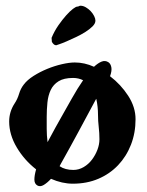

<svg xmlns="http://www.w3.org/2000/svg" viewBox="-20 -636 514 670"><path d="M241 -418Q275 -418 308 -403Q322 -416 334.5 -421Q347 -426 358 -419Q366 -414 368.5 -401.5Q371 -389 364 -370Q402 -341 427.5 -301.5Q453 -262 453 -220Q453 -172 437 -131Q421 -90 392 -59.5Q363 -29 323 -12Q283 5 234 5Q197 5 158 -12Q145 2 132.5 9.5Q120 17 110 11Q100 5 100 -9.5Q100 -24 106 -45Q65 -77 38.5 -121.5Q12 -166 12 -212Q12 -246 31 -275Q41 -290 46.5 -308.5Q52 -327 63 -341Q75 -357 97 -371Q119 -385 144.5 -395.5Q170 -406 196 -412Q222 -418 241 -418ZM191 -62 188 -56Q207 -43 236 -43Q255 -43 272 -53Q289 -63 301 -79Q313 -95 320 -113.5Q327 -132 327 -150Q327 -172 324.5 -193Q322 -214 322 -235Q322 -264 316 -291Q315 -290 315 -290Q285 -234 254 -176.5Q223 -119 191 -62ZM143 -228Q143 -209 143 -186Q143 -163 146 -140Q160 -166 173 -190Q186 -214 196 -231Q212 -259 231 -293Q250 -327 270 -356Q254 -364 235 -364Q203 -364 184.5 -352.5Q166 -341 157 -322Q148 -303 145.5 -278.5Q143 -254 143 -228ZM261 -616Q270 -616 279.5 -610.5Q289 -605 296.5 -597Q304 -589 308.5 -580Q313 -571 313 -564Q313 -554 303 -544Q293 -534 278 -524.5Q263 -515 245 -506.5Q227 -498 212 -491.5Q197 -485 186.5 -481.5Q176 -478 176 -478Q171 -478 167 -482Q163 -486 161 -490L160 -504Q170 -528 184 -548Q198 -568 211 -582.5Q224 -597 234.5 -605Q245 -613 250 -613Q253 -613 255.5 -614.5Q258 -616 261 -616Z"/></svg>

Font: CAT Altenglisch
Style: Regular
Weight: 400
Designer: Peter Wiegel
Foundry: Peter Wiegel, CAT Fonts
Version: Version 1.000